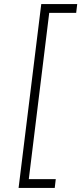

<svg xmlns="http://www.w3.org/2000/svg" viewBox="-20 -770 398 940"><path d="M182 -750H358L353 -707H221L121 107H253L248 150H71Z"/></svg>

Font: Josefin Sans Thin Light
Style: Italic
Weight: 300
Italic angle: -7°
Version: Version 2.000